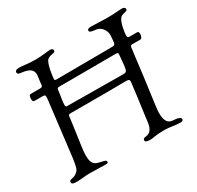

<svg xmlns="http://www.w3.org/2000/svg" viewBox="-152 -880 1090 1063"><g transform="rotate(-30 393.0 -349.0)"><path d="M20 -11C20 1 34 3 54 3C78 3 109 -2 132 -2C185 -2 196 0 238 0C245 0 254 0 254 -9C254 -20 240 -21 224 -25C199 -32 167 -30 167 -99C167 -120 175 -176 188 -266L195 -318C198 -342 196 -343 219 -343H454C503 -343 534 -344 554 -344C585 -344 588 -342 588 -328C588 -323 570 -183 560 -112C556 -82 556 -28 508 -23C496 -22 489 -19 489 -8C489 0 499 5 521 5C542 5 560 -3 611 -3C653 -3 674 6 713 6C723 6 731 4 731 -6C731 -17 713 -23 698 -24C672 -26 636 -22 636 -100C636 -133 656 -247 680 -453L683 -474C686 -500 684 -503 701 -503H749C760 -503 765 -519 765 -531C765 -539 764 -547 752 -547H706C693 -547 693 -553 693 -564C693 -581 702 -641 720 -662C735 -680 767 -672 767 -688C767 -702 752 -703 745 -703C725 -703 702 -699 659 -699C603 -699 580 -702 552 -702C531 -702 525 -697 525 -689C525 -673 564 -676 579 -670C600 -661 619 -639 619 -605C619 -603 618 -594 617 -582C614 -546 614 -546 584 -546C482 -546 344 -544 247 -544C230 -544 226 -544 226 -552C226 -566 236 -644 254 -663C272 -682 306 -673 306 -689C306 -703 295 -704 288 -704C268 -704 237 -697 194 -697C138 -697 119 -704 91 -704C70 -704 64 -697 64 -689C64 -684 66 -679 72 -677C86 -670 158 -677 158 -621C158 -615 156 -612 152 -574C150 -553 152 -546 130 -546H72C67 -546 61 -540 61 -519C61 -510 64 -502 74 -502H121C136 -502 141 -501 141 -489C141 -485 141 -480 140 -472C94 -99 97 -67 75 -45C47 -17 20 -33 20 -11ZM205 -399C205 -414 208 -436 214 -472C218 -501 215 -502 241 -502H309C336 -502 471 -503 581 -503C607 -503 607 -502 607 -492C607 -492 602 -433 600 -418C596 -387 590 -384 570 -384C499 -384 288 -387 217 -387C209 -387 205 -387 205 -399Z"/></g></svg>

Font: OFL Sorts Mill Goudy
Style: Italic
Weight: 500
Italic angle: -6°
Version: Version 003.000